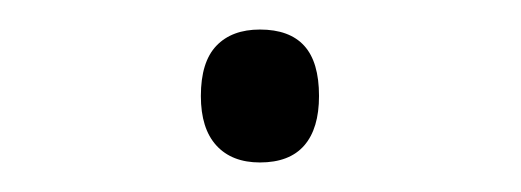

<svg xmlns="http://www.w3.org/2000/svg" viewBox="-20 -96 353 130"><path d="M156 14Q137 14 126.5 2.5Q116 -9 116 -31Q116 -54 126.5 -65Q137 -76 156 -76Q176 -76 186 -65Q196 -54 196 -31Q196 -9 186 2.5Q176 14 156 14Z"/></svg>

Font: Playwrite HR Lijeva Thin
Style: Regular
Weight: 250
Designer: Veronika Burian, José Scaglione
Foundry: TypeTogether
Version: Version 1.002